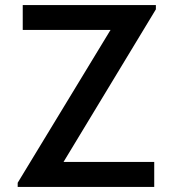

<svg xmlns="http://www.w3.org/2000/svg" viewBox="-20 -740 687 760"><path d="M590.5 0V-99H231.5L597 -703V-720H70V-621.5H417.5L50 -16.5V0Z"/></svg>

Font: Manrope SemiBold
Style: Regular
Weight: 600
Designer: Mikhail Sharanda
Foundry: Mikhail Sharanda
Version: Version 4.505